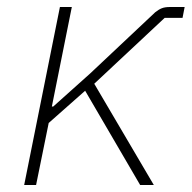

<svg xmlns="http://www.w3.org/2000/svg" viewBox="-20 -528 547 548"><path d="M223 -269 119 -177 83 0H49L151 -508H185L128 -224H132L237 -318L423 -493Q433 -501 442 -504.5Q451 -508 465 -508H507L501 -477H450L249 -289L419 0H380Z"/></svg>

Font: IBM Plex Sans ExtLt
Style: Italic
Weight: 200
Italic angle: -11°
Designer: Mike Abbink, Paul van der Laan, Pieter van Rosmalen
Foundry: Bold Monday
Version: Version 3.005